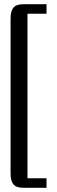

<svg xmlns="http://www.w3.org/2000/svg" viewBox="-20 -728 270 908"><path d="M90 160H200V115H110V-663H200V-708H90C46 -708 30 -688 30 -638V90C30 140 46 160 90 160Z"/></svg>

Font: RL Madena
Style: Regular
Weight: 400
Designer: I Kadek Wantara Putra
Foundry: Roughlines ID
Version: Version 1.000;Glyphs 3.1.2 (3151)